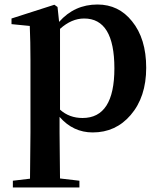

<svg xmlns="http://www.w3.org/2000/svg" viewBox="-20 -571 708 851"><path d="M37 260V230L113 221Q115 77 115 16V-306Q115 -384 112 -456L31 -464V-489L221 -550L235 -540L242 -474Q310 -551 412 -551Q506 -551 565 -477Q628 -400 628 -270.5Q628 -141 559 -61Q493 16 391 16Q304 16 244 -53V16Q244 76 246 220L332 230V260ZM346 -48Q487 -48 487 -268Q487 -489 353 -489Q297 -489 246 -443V-85Q287 -48 346 -48Z"/></svg>

Font: GenRyuMin TW B
Style: Regular
Weight: 700
Version: Version 1.501;PS 1;hotconv 16.6.51;makeotf.lib2.5.65220